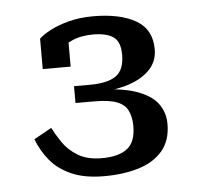

<svg xmlns="http://www.w3.org/2000/svg" viewBox="-38 -791 480 466"><g transform="rotate(-5 202.0 -557.5)"><path d="M196 -407Q161 -407 138 -421Q115 -435 101.5 -455Q88 -475 80 -491L37 -467Q48 -438 67.5 -414.5Q87 -391 119 -377Q151 -363 198 -363Q246 -363 283 -374.5Q320 -386 341 -411Q362 -436 362 -476Q362 -505 345.5 -526.5Q329 -548 292 -560.5Q255 -573 193 -573L182 -566Q228 -566 265.5 -576Q303 -586 325 -607Q347 -628 347 -659Q347 -708 308.5 -730Q270 -752 205 -752Q172 -752 145.5 -745Q119 -738 100 -728Q81 -718 72 -709V-635H140V-707Q133 -706 127.5 -701Q122 -696 119 -689.5Q116 -683 112 -674Q127 -688 149 -698Q171 -708 201 -708Q233 -708 250 -696.5Q267 -685 267 -653Q267 -616 246.5 -601.5Q226 -587 182 -587H144V-546H189Q226 -546 245 -538.5Q264 -531 271.5 -515.5Q279 -500 279 -478Q279 -439 258 -423Q237 -407 196 -407Z"/></g></svg>

Font: Roboto Serif
Style: Regular
Weight: 400
Designer: Greg Gazdowicz
Foundry: Commercial Type
Version: Version 1.008